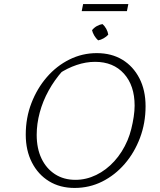

<svg xmlns="http://www.w3.org/2000/svg" viewBox="-20 -919 787 947"><path d="M348 8Q276 8 222 -25Q168 -58 137.5 -117.5Q107 -177 107 -255Q107 -338 135 -410.5Q163 -483 211 -538.5Q259 -594 322.5 -625.5Q386 -657 457 -657Q530 -657 583.5 -624.5Q637 -592 667.5 -533Q698 -474 698 -395Q698 -312 670.5 -239Q643 -166 595 -110.5Q547 -55 484 -23.5Q421 8 348 8ZM352 -32Q405 -32 454.5 -56Q504 -80 544 -124Q584 -168 609 -227Q620 -253 627.5 -283Q635 -313 639.5 -343Q644 -373 644 -398Q644 -497 591.5 -555.5Q539 -614 449 -614Q404 -614 358 -598.5Q312 -583 270 -555L290 -571Q249 -525 220 -472.5Q191 -420 176 -364Q161 -308 161 -254Q161 -187 184.5 -137.5Q208 -88 251 -60Q294 -32 352 -32ZM383 -864 390 -899H613L606 -864ZM486 -800Q497 -790 504.5 -776Q512 -762 514 -748Q505 -738 491 -730Q477 -722 464 -720Q453 -730 445 -743.5Q437 -757 434 -770Q443 -782 457 -790Q471 -798 486 -800Z"/></svg>

Font: Piazzolla Thin Thin
Style: Italic
Weight: 250
Italic angle: -11.3°
Version: Version 2.005